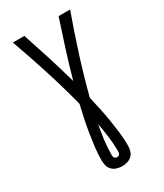

<svg xmlns="http://www.w3.org/2000/svg" viewBox="-231 -824 963 1127"><g transform="rotate(-30 250.0 -260.0)"><path d="M250 215Q232 215 214 209.5Q196 204 183 191Q170 178 165.5 160Q161 142 161 124Q161 79 166.5 35Q172 -9 179 -53Q186 -97 195.5 -140.5Q205 -184 215 -228Q182 -356 141.5 -483Q101 -610 56 -735H134Q165 -642 194.5 -549Q224 -456 250 -362Q276 -456 305.5 -549Q335 -642 366 -735H444Q399 -610 358.5 -483Q318 -356 285 -228Q295 -184 304.5 -140.5Q314 -97 321 -53Q328 -9 333.5 35Q339 79 339 124Q339 142 334.5 160Q330 178 317 191Q304 204 286 209.5Q268 215 250 215ZM250 154Q255 154 259.5 152Q264 150 267 146Q270 142 271 137Q272 132 272 127Q272 77 265.5 27.5Q259 -22 250 -70Q241 -22 234.5 27.5Q228 77 228 127Q228 132 229 137Q230 142 233 146Q236 150 240.5 152Q245 154 250 154Z"/></g></svg>

Font: Iosevka www.saffi
Style: Regular
Weight: 400
Monospace: yes
Designer: Belleve Invis
Foundry: Belleve Invis
Version: Version 22.0.2; ttfautohint (v1.8.3)